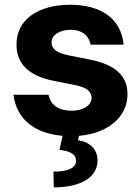

<svg xmlns="http://www.w3.org/2000/svg" viewBox="-20 -573 602 823"><path d="M368.6 -381.4 509.9 -381.7C499.6 -490.4 416.9 -552.6 280.5 -552.6C142.4 -552.6 50.4 -487.9 50.8 -382.8C50.4 -301.1 101.9 -248.2 208.5 -226.9L302.9 -208.1C350.5 -198.5 372.2 -181.1 372.9 -153.8C372.2 -121.4 337 -98.4 286.9 -98.4C233.3 -98.4 197.4 -121.4 187.9 -166.9H37.6C51.1 -62.9 126.4 -1.4 248.2 9.2L234.7 69.2C284.1 75.3 306.8 89.1 305.8 118.3C304.7 148.4 268.8 162.6 209.2 162.6L210.6 230.1C329.5 230.1 398.4 185 398.1 114.3C397.7 64.6 363.3 35.5 314.6 28.1L318.2 9.2C440 -0.7 526.3 -69.6 526.6 -169C526.3 -247.9 474.8 -295.1 369 -316.8L270.2 -336.6C219.5 -347.7 200.6 -365.1 201 -391.3C200.6 -424 237.6 -445.3 283.4 -445.3C334.2 -445.3 361.9 -417.3 368.6 -381.4Z"/></svg>

Font: Margiela Sans
Style: Bold
Weight: 700
Designer: Stefan Endress, Andreas Faust
Version: Version 1.100;FEAKit 1.0